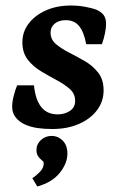

<svg xmlns="http://www.w3.org/2000/svg" viewBox="-20 -454 440 695"><path d="M169 13Q141 13 116 9.5Q91 6 69 -4Q48 -14 36 -30Q24 -46 24 -68Q24 -86 30 -108.5Q36 -131 42 -145H103Q108 -94 129 -67Q150 -40 189 -40Q214 -40 233 -52.5Q252 -65 252 -89Q252 -115 232.5 -132Q213 -149 185 -164Q157 -179 128.5 -196Q100 -213 80.5 -238Q61 -263 61 -301Q61 -339 84 -369Q107 -399 146.5 -416.5Q186 -434 236 -434Q263 -434 288 -429.5Q313 -425 331 -418Q351 -408 357.5 -396Q364 -384 364 -368Q364 -353 360 -333.5Q356 -314 349 -294H292Q284 -338 266.5 -359.5Q249 -381 218 -381Q193 -381 178 -368.5Q163 -356 163 -336Q163 -311 182.5 -294.5Q202 -278 230.5 -263.5Q259 -249 287.5 -232.5Q316 -216 335.5 -191Q355 -166 355 -127Q355 -87 331.5 -55.5Q308 -24 266 -5.5Q224 13 169 13ZM115 221 97 191Q111 182 124 168.5Q137 155 138 141Q139 133 136 130Q133 127 128 123Q121 117 116.5 109Q112 101 112 89Q112 68 128 53Q144 38 167 38Q190 38 207 55Q224 72 224 102Q224 137 196.5 171.5Q169 206 115 221Z"/></svg>

Font: Yrsa SemiBold
Style: Italic
Weight: 600
Italic angle: -7.10001°
Version: Version 2.004